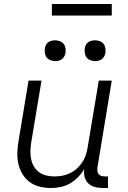

<svg xmlns="http://www.w3.org/2000/svg" viewBox="-20 -934 640 962"><path d="M235 8Q206 8 178 1Q150 -6 128.5 -22Q107 -38 92.5 -62Q78 -86 72 -113Q66 -140 67 -169.5Q68 -199 73 -228L123 -530H188L136 -218Q133 -198 132.5 -177Q132 -156 136 -136.5Q140 -117 150 -100Q160 -83 175.5 -71.5Q191 -60 211 -55Q231 -50 252 -50Q252 -50 252.5 -50Q253 -50 253 -50Q272 -50 291.5 -53.5Q311 -57 330 -66Q349 -75 364.5 -89Q380 -103 391.5 -120Q403 -137 409.5 -156Q416 -175 419 -195L475 -530H540L468 -94Q467 -85 468 -76.5Q469 -68 474.5 -61.5Q480 -55 488 -52.5Q496 -50 505 -50H521V8H495Q475 8 455.5 3Q436 -2 422.5 -15Q409 -28 404 -47.5Q399 -67 402 -87Q389 -65 370.5 -46Q352 -27 330 -14.5Q308 -2 283.5 3Q259 8 235 8ZM456 -628Q444 -628 432.5 -632.5Q421 -637 414 -646Q407 -655 405 -667.5Q403 -680 405 -693Q406 -701 410.5 -709.5Q415 -718 422.5 -723Q430 -728 439 -730Q448 -732 456 -732Q469 -732 480.5 -727.5Q492 -723 499 -714Q506 -705 508 -692.5Q510 -680 508 -667Q506 -659 501.5 -650.5Q497 -642 489.5 -637Q482 -632 473.5 -630Q465 -628 456 -628ZM256 -628Q244 -628 232.5 -632.5Q221 -637 214 -646Q207 -655 205 -667.5Q203 -680 205 -693Q206 -701 210.5 -709.5Q215 -718 222.5 -723Q230 -728 239 -730Q248 -732 256 -732Q269 -732 280.5 -727.5Q292 -723 299 -714Q306 -705 308 -692.5Q310 -680 308 -667Q306 -659 301.5 -650.5Q297 -642 289.5 -637Q282 -632 273.5 -630Q265 -628 256 -628ZM240 -856V-914H540V-856Z"/></svg>

Font: Iosevka Curly Light Extended
Style: Italic
Weight: 300
Width: 7
Italic angle: -9°
Monospace: yes
Designer: Belleve Invis
Foundry: Belleve Invis
Version: Version 11.1.0; ttfautohint (v1.8.3)